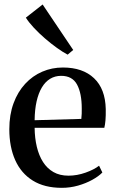

<svg xmlns="http://www.w3.org/2000/svg" viewBox="-20 -846 524 876"><path d="M262 11Q183 11 129.8 -22Q76.5 -55 49.5 -115.2Q22.5 -175.5 22.5 -256.5Q22.5 -322.5 41.8 -374.8Q61 -427 94.8 -463.5Q128.5 -500 172.8 -519Q217 -538 267 -538Q357.5 -538 409 -489.2Q460.5 -440.5 462.5 -348.5Q463 -317.5 461.2 -297.2Q459.5 -277 456 -263H138Q138.5 -216 148 -176.2Q157.5 -136.5 176.2 -107Q195 -77.5 223.8 -61Q252.5 -44.5 292.5 -44.5Q331.5 -44.5 370.8 -58.5Q410 -72.5 432 -90L447 -59Q430 -41.5 401 -25.5Q372 -9.5 336 0.8Q300 11 262 11ZM138 -297.5 351 -303.5Q352.5 -315 352.8 -327.2Q353 -339.5 353 -351Q353 -420.5 331.5 -460.2Q310 -500 259 -500Q231 -500 208.8 -486.5Q186.5 -473 171 -447Q155.5 -421 147 -383.5Q138.5 -346 138 -297.5ZM288 -597Q267 -608 239.8 -627.5Q212.5 -647 184.8 -671Q157 -695 134 -719.8Q111 -744.5 98 -765.5L174.5 -825.5L314 -618L289 -597Z"/></svg>

Font: Merriweather 96pt Medium
Style: Regular
Weight: 500
Version: Version 2.100